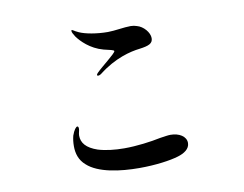

<svg xmlns="http://www.w3.org/2000/svg" viewBox="-76 -805 1152 906"><g transform="rotate(-10 500.0 -351.5)"><path d="M406 -466C409 -466 414 -467 421 -472C500 -534 576 -552 620 -557C665 -563 685 -571 685 -597C685 -624 657 -657 626 -665C618 -668 607 -670 597 -670C564 -670 521 -661 487 -661C434 -661 379 -671 351 -684C340 -689 333 -693 327 -697C323 -699 322 -700 321 -700C319 -700 318 -698 318 -695C318 -689 324 -678 332 -666C349 -643 389 -600 452 -583C480 -576 501 -573 501 -567C501 -557 434 -507 407 -480C404 -477 401 -473 401 -470C401 -468 402 -466 406 -466ZM523 -3C601 -3 671 -13 710 -25C740 -34 768 -51 768 -80C768 -112 734 -132 693 -132C681 -132 664 -129 643 -126C595 -116 529 -107 468 -107C423 -107 379 -112 343 -123C290 -141 268 -168 268 -203C268 -215 273 -226 273 -235C273 -240 272 -247 267 -247C261 -247 250 -234 241 -208C237 -192 235 -176 235 -158C235 -123 245 -90 274 -65C326 -17 430 -3 523 -3Z"/></g></svg>

Font: Shippori Mincho OTF SemiBold
Style: Regular
Weight: 600
Designer: FONTDASU
Foundry: FONTDASU / Google Inc. / but / Adobe
Version: Version 3.300;hotconv 1.0.109;makeotfexe 2.5.65596